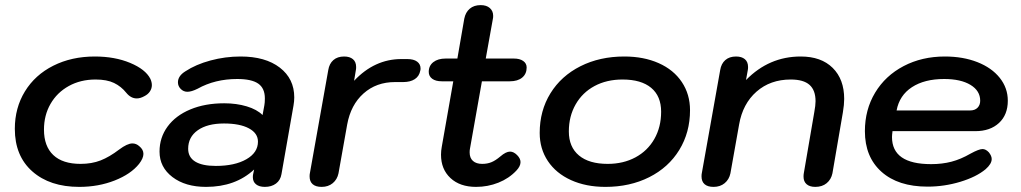

<svg xmlns="http://www.w3.org/2000/svg" viewBox="-20 -721 3992 751"><path d="M38 -217Q38 -299 77.5 -363.5Q117 -428 188.5 -464Q260 -500 351 -500Q429 -500 489 -475Q549 -450 568 -413Q574 -400 574 -388Q574 -375 566.5 -363.5Q559 -352 545 -345Q529 -336 515 -336Q492 -336 474 -358Q454 -383 426 -396.5Q398 -410 354 -410Q295 -410 249 -384.5Q203 -359 177.5 -314.5Q152 -270 152 -214Q152 -149 188.5 -114.5Q225 -80 295 -80Q339 -80 373.5 -93.5Q408 -107 446 -136Q478 -160 498 -160Q513 -160 525 -149Q541 -136 541 -119Q541 -102 524 -80Q492 -40 428.5 -15Q365 10 290 10Q175 10 106.5 -50.5Q38 -111 38 -217Z M604 -128Q604 -183 635.5 -226Q667 -269 724.5 -293Q782 -317 857 -317Q905 -317 945 -305Q985 -293 1007 -271L1014 -309Q1016 -319 1016 -336Q1016 -376 990 -394Q964 -412 908 -412Q821 -412 753 -374Q729 -362 713 -362Q698 -362 687 -373Q676 -384 676 -399Q676 -424 705 -442Q746 -469 803.5 -484.5Q861 -500 921 -500Q1018 -500 1074.5 -456.5Q1131 -413 1131 -340Q1131 -325 1128 -308L1081 -40Q1077 -16 1059.5 -3Q1042 10 1016 10Q994 10 981.5 0Q969 -10 969 -28Q969 -35 970 -39L974 -58Q901 10 786 10Q705 10 654.5 -28.5Q604 -67 604 -128ZM989 -167Q989 -200 953.5 -219Q918 -238 856 -238Q791 -238 753.5 -211.5Q716 -185 716 -139Q716 -106 743.5 -89Q771 -72 824 -72Q898 -72 943.5 -98Q989 -124 989 -167Z M1191 -31Q1191 -39 1192 -43L1264 -447Q1268 -472 1284 -486Q1300 -500 1326 -500Q1348 -500 1360.5 -489.5Q1373 -479 1373 -459Q1373 -451 1372 -447L1365 -405Q1445 -490 1550 -490H1573Q1598 -490 1611.5 -480Q1625 -470 1625 -453Q1625 -448 1624 -445Q1620 -423 1602.5 -411.5Q1585 -400 1557 -400H1525Q1452 -400 1402 -355.5Q1352 -311 1338 -234L1304 -43Q1299 -19 1281.5 -4.5Q1264 10 1238 10Q1215 10 1203 -0.5Q1191 -11 1191 -31Z M1818 -138Q1817 -133 1817 -125Q1817 -103 1830 -91.5Q1843 -80 1866 -80Q1886 -80 1902 -86.5Q1918 -93 1937 -109Q1959 -128 1975 -128Q1989 -128 2002.5 -114.5Q2016 -101 2016 -87Q2016 -71 2000 -54Q1971 -23 1929.5 -6.5Q1888 10 1842 10Q1779 10 1742 -24.5Q1705 -59 1705 -116Q1705 -131 1708 -147L1753 -403H1708Q1684 -403 1670.5 -413Q1657 -423 1657 -440Q1657 -464 1675 -478Q1693 -492 1723 -492H1769L1796 -648Q1801 -673 1817.5 -687Q1834 -701 1860 -701Q1883 -701 1896 -689.5Q1909 -678 1909 -659Q1909 -652 1908 -648L1880 -492H1990Q2013 -492 2026.5 -482.5Q2040 -473 2040 -457Q2040 -432 2022.5 -417.5Q2005 -403 1974 -403H1865Z M2091 -201Q2091 -288 2133 -356Q2175 -424 2250.5 -462Q2326 -500 2422 -500Q2498 -500 2556.5 -474Q2615 -448 2647 -400Q2679 -352 2679 -290Q2679 -203 2637 -134.5Q2595 -66 2519.5 -28Q2444 10 2348 10Q2272 10 2213.5 -16.5Q2155 -43 2123 -91Q2091 -139 2091 -201ZM2566 -284Q2566 -345 2527 -377.5Q2488 -410 2415 -410Q2353 -410 2305.5 -384.5Q2258 -359 2231.5 -312.5Q2205 -266 2205 -207Q2205 -146 2244.5 -113Q2284 -80 2357 -80Q2418 -80 2465.5 -105.5Q2513 -131 2539.5 -177.5Q2566 -224 2566 -284Z M2724 -31Q2724 -39 2725 -43L2797 -447Q2801 -472 2817 -486Q2833 -500 2859 -500Q2881 -500 2893.5 -489.5Q2906 -479 2906 -459Q2906 -451 2905 -447L2898 -408Q2988 -500 3112 -500Q3192 -500 3237 -455.5Q3282 -411 3282 -334Q3282 -312 3277 -282L3236 -43Q3231 -19 3213.5 -4.5Q3196 10 3169 10Q3147 10 3135 -0.5Q3123 -11 3123 -30Q3123 -38 3124 -43L3165 -282Q3170 -309 3170 -325Q3170 -368 3146.5 -389Q3123 -410 3073 -410Q2993 -410 2939 -362.5Q2885 -315 2871 -234L2837 -43Q2832 -19 2814.5 -4.5Q2797 10 2771 10Q2748 10 2736 -0.5Q2724 -11 2724 -31Z M3363 -208Q3363 -292 3403 -358.5Q3443 -425 3514.5 -462.5Q3586 -500 3676 -500Q3747 -500 3803 -478Q3859 -456 3890.5 -416.5Q3922 -377 3922 -327Q3922 -272 3887.5 -240Q3853 -208 3795 -208H3471Q3469 -192 3469 -185Q3469 -79 3622 -79Q3665 -79 3701.5 -88.5Q3738 -98 3776 -120Q3809 -138 3823 -138Q3836 -138 3848 -125Q3859 -111 3859 -99Q3859 -80 3835 -59Q3799 -29 3736.5 -10Q3674 9 3608 9Q3493 9 3428 -49Q3363 -107 3363 -208ZM3775 -289Q3793 -289 3803.5 -299.5Q3814 -310 3814 -327Q3814 -366 3776 -389Q3738 -412 3673 -412Q3596 -412 3547 -380Q3498 -348 3487 -289Z"/></svg>

Font: Kodchasan SemiBold
Style: Italic
Weight: 600
Italic angle: -10°
Version: Version 1.000; ttfautohint (v1.6)